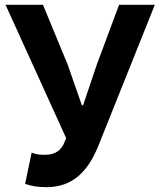

<svg xmlns="http://www.w3.org/2000/svg" viewBox="-20 -761 661 795"><path d="M172 14C282 14 345 -52 388 -159L621 -741H473L381 -494L324 -325H319L260 -494L158 -741H3L254 -189L242 -161C226 -132 201 -120 164 -120C136 -120 124 -124 111 -129L84 0C105 8 132 14 172 14Z"/></svg>

Font: Noto Sans CJK TC
Style: Bold
Weight: 700
Designer: Ryoko NISHIZUKA 西塚涼子 (kana, bopomofo & ideographs); Paul D. Hunt (Latin, Greek & Cyrillic); Sandoll Communications 산돌커뮤니
Foundry: Adobe
Version: Version 2.004;hotconv 1.0.118;makeotfexe 2.5.65603